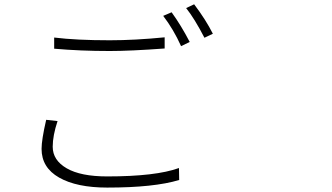

<svg xmlns="http://www.w3.org/2000/svg" viewBox="-20 -849 1540 891"><path d="M776.4 -792Q820.3 -731.4 860.4 -654.3L820.3 -634.8Q785.2 -712.9 737.3 -775.4ZM880.9 -829.1Q935.5 -756.8 967.8 -692.4L928.7 -673.8Q882.8 -762.7 843.8 -811.5ZM231.4 -623V-674.8Q334 -662.1 489.3 -662.1Q605.5 -662.1 744.1 -675.8V-624Q585 -612.3 489.3 -612.3Q352.5 -612.3 231.4 -623ZM194.3 -293 247.1 -287.1Q224.6 -219.7 224.6 -168Q224.6 -105.5 289.6 -67.9Q354.5 -30.3 477.5 -30.3Q703.1 -30.3 810.5 -69.3L811.5 -13.7Q695.3 21.5 477.5 21.5Q335.9 21.5 254.4 -24.9Q172.9 -71.3 172.9 -158.2Q172.9 -200.2 194.3 -293Z"/></svg>

Font: Bpmf Zihi Sans Light
Style: Light
Weight: 300
Foundry: But Ko
Version: Version 1.320